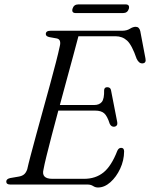

<svg xmlns="http://www.w3.org/2000/svg" viewBox="-20 -840 683 874"><path d="M378 0H27Q8.5 0 8.5 -13.5Q8.5 -25.5 26.5 -29.5L64.5 -36Q80 -38.5 89.2 -46Q98.5 -53.5 104 -69.5Q108.5 -90.5 119.5 -132.2Q130.5 -174 145.2 -228Q160 -282 176.2 -340.8Q192.5 -399.5 207.8 -455.5Q223 -511.5 234.8 -557Q246.5 -602.5 252 -629Q260 -660.5 238.5 -665L205 -671Q188.5 -674.5 188.5 -685Q188.5 -700 210 -700H535.5Q557 -700 571.2 -709Q585.5 -718 597.5 -718Q614 -718 618.5 -698.5L642 -574.5Q647 -552.5 628.5 -551.5Q612.5 -550.5 602 -572.5Q580.5 -635 558.8 -655Q537 -675 506 -675H337Q327.5 -638.5 313.8 -588Q300 -537.5 284.2 -479.2Q268.5 -421 252.5 -362H409Q432 -362 443.5 -376Q455 -390 454 -430.5Q455.5 -443 468 -443Q483.5 -443 485.5 -428.5L513.5 -285Q515.5 -273.5 511 -268.5Q506.5 -263.5 499.5 -263Q486 -262.5 479.5 -276.5Q468 -312.5 454 -324.5Q440 -336.5 413.5 -336.5H245.5Q229.5 -277 215.5 -223.5Q201.5 -170 191.5 -129.2Q181.5 -88.5 178 -68.5Q167 -26 218.5 -26H362.5Q415 -26 451 -55Q487 -84 514 -153.5Q520 -167 531.5 -167Q545 -167 545 -150.5Q544.5 -109.5 527 -72Q509.5 -34.5 482.5 -10.5Q455.5 13.5 426 13.5Q414 13.5 403.8 6.8Q393.5 0 378 0ZM310 -800Q316 -820 336.5 -820H551.5Q571.5 -820 566.5 -800Q560.5 -780.5 540 -780.5H325Q305 -780.5 310 -800Z"/></svg>

Font: Fraunces 9pt Light
Style: Italic
Weight: 300
Italic angle: -16°
Version: Version 1.000;[0bf87f6ff]